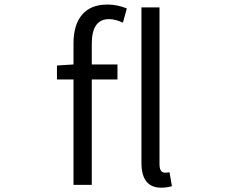

<svg xmlns="http://www.w3.org/2000/svg" viewBox="-20 -829 1040 861"><path d="M309.6 -540V-633.8Q309.6 -717.8 348.1 -763.2Q386.7 -808.6 461.9 -808.6Q506.8 -808.6 548.8 -791L531.2 -727.5Q497.1 -743.2 468.8 -743.2Q391.6 -743.2 391.6 -632.8V-540H506.8V-472.7H391.6V0H309.6V-472.7H235.4V-535.2ZM740.2 -56.6 751 5.9Q728.5 12.7 703.1 12.7Q614.3 12.7 614.3 -98.6V-795.9H695.3V-92.8Q695.3 -54.7 719.7 -54.7Q729.5 -54.7 740.2 -56.6Z"/></svg>

Font: GenEi Gothic M SemiLight
Style: Regular
Weight: 350
Designer: o_tamon (Modified); [Source Han Sans]
Ryoko NISHIZUKA  (kana & ideographs); Paul D. Hunt (Latin, Greek & Cyrillic); Wenl
Version: Version 1.1a;Original Version 1.004